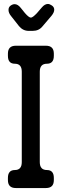

<svg xmlns="http://www.w3.org/2000/svg" viewBox="-20 -941 312 970"><path d="M60 9H212Q252 9 252 -31V-42Q252 -82 217 -82Q181 -82 181 -122V-579Q181 -619 217 -619Q252 -619 252 -659V-670Q252 -710 212 -710H60Q20 -710 20 -670V-659Q20 -619 55 -619Q90 -619 90 -579V-122Q90 -82 55 -82Q20 -82 20 -42V-31Q20 9 60 9ZM76 -809Q96 -785 125 -785H145Q176 -785 194 -807L240 -861Q254 -878 254 -892Q254 -905 242.5 -913Q231 -921 222 -921Q206 -921 191 -903L166 -874Q145 -852 136 -852Q126 -852 106 -875L85 -901Q70 -920 54 -920Q44 -920 33.5 -912.5Q23 -905 23 -891Q23 -876 35 -861Z"/></svg>

Font: WDXL Lubrifont TC
Style: Regular
Weight: 400
Designer: [WDXL Lubrifont] Copyright 2020-2022 (c) NightFurySL2001, Skr-ZERO; [ZCOOL QingKe HuangYou] Copyright 2018-2022 (c) The 
Version: Version 2.001;hotconv 1.1.1;makeotfexe 2.6.0